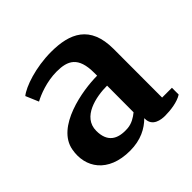

<svg xmlns="http://www.w3.org/2000/svg" viewBox="-145 -710 873 873"><g transform="rotate(-45 291.0 -274.0)"><path d="M43 -177.2C24.4 -77.6 83.5 12.7 224.6 12.7C294.4 12.7 341.8 -13.7 375 -46.9V-42.5C375 6.8 425.3 12.7 449.7 12.7C485.8 12.7 533.2 6.3 561.5 -12.2V-55.7H498.5L499 -368.2C499 -520 407.7 -559.6 288.6 -559.6C188.5 -559.6 96.2 -527.3 63.5 -500.5L89.8 -438.5C118.2 -454.1 178.7 -478.5 243.2 -478.5C313.5 -478.5 359.9 -457 359.9 -353.5V-335C265.6 -335 64.9 -300.8 43 -177.2ZM179.7 -160.2C179.7 -249.5 289.6 -271 359.9 -271C359.9 -213.9 359.4 -157.2 359.4 -100.1C340.8 -85 317.4 -70.3 289.6 -67.9C219.2 -62.5 179.7 -90.8 179.7 -160.2Z"/></g></svg>

Font: Merriweather
Style: Bold
Weight: 700
Designer: Eben Sorkin ( eben@eyebytes.com )
Foundry: Sorkin Type Co.
Version: Version 1.003